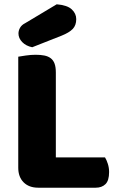

<svg xmlns="http://www.w3.org/2000/svg" viewBox="-20 -871 553 894"><path d="M158 3Q115 3 90 -22Q65 -47 65 -90V-607Q76 -609 100 -612.5Q124 -616 146 -616Q169 -616 186.5 -612.5Q204 -609 216 -600Q228 -591 234 -575Q240 -559 240 -533V-138H469Q476 -127 482 -108.5Q488 -90 488 -70Q488 -30 471 -13.5Q454 3 426 3ZM244 -851Q293 -847 314 -827.5Q335 -808 335 -782Q335 -753 318.5 -736Q302 -719 267 -705L130 -651Q101 -657 83.5 -675Q66 -693 66 -715Q66 -729 73.5 -742Q81 -755 97 -763Z"/></svg>

Font: Baloo Tammudu
Style: Regular
Weight: 400
Designer: Omkar Shende and Ek Type
Foundry: Ek Type
Version: Version 1.007;PS 1.000;hotconv 1.0.88;makeotf.lib2.5.647800